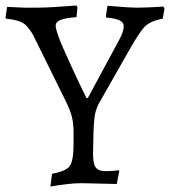

<svg xmlns="http://www.w3.org/2000/svg" viewBox="-39 -665 617 697"><path d="M97.2 -637.2Q139.2 -637.2 238.8 -645L242.2 -638.2L238.8 -603Q193.8 -599.1 178.5 -591.6Q163.1 -584 163.1 -572.3Q163.1 -560.5 173.6 -531.5Q184.1 -502.4 219 -426.5Q253.9 -350.6 266.6 -326.2L274.9 -309.1H279.8L394 -521Q410.2 -549.8 410.2 -570.8Q410.2 -596.7 347.2 -601.1L345.2 -605L351.1 -644Q427.7 -637.2 460.7 -637.2Q493.7 -637.2 554.2 -641.1L558.1 -633.8L551.8 -597.2Q503.9 -588.4 483.4 -565.2Q462.9 -542 420.9 -466.8L320.8 -291Q307.1 -266.1 304 -237.5Q300.8 -209 300.3 -180.9Q299.8 -152.8 298.8 -113.3Q297.9 -73.7 307.4 -58.8Q316.9 -43.9 342.8 -43.9H355Q367.2 -43.9 392.1 -46.9L394 -43L384.8 2.9L257.8 0Q211.9 0 144 12.2L149.9 -34.2Q201.7 -43.5 214.8 -63.2Q228 -83 228 -142.1V-186Q228 -214.8 222.4 -239Q216.8 -263.2 199.2 -298.8L108.9 -481.9Q93.8 -512.7 83.5 -533.4Q73.2 -554.2 55.4 -573Q37.6 -591.8 -17.1 -597.2L-19 -601.1L-13.2 -640.1Q43.9 -637.2 48.3 -637.2Z"/></svg>

Font: Alegreya-Regular
Style: Regular
Weight: 400
Designer: Juan Pablo del Peral
Foundry: Juan Pablo del Peral
Version: Version 1.003